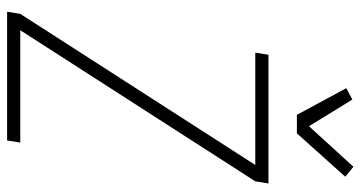

<svg xmlns="http://www.w3.org/2000/svg" viewBox="-257 -757 1014 540"><g transform="rotate(90 250.0 -487.0)"><path d="M13 0 19 -37 444 -698H128L134 -735H496L490 -698L65 -37H381L375 0ZM303 -815 228 -954 260 -971 335 -849 449 -974 477 -951 355 -815Z"/></g></svg>

Font: Iosevka Extralight Oblique
Style: Regular
Weight: 200
Italic angle: -9°
Monospace: yes
Designer: Belleve Invis
Foundry: Belleve Invis
Version: Version 32.5.0; ttfautohint (v1.8.4)